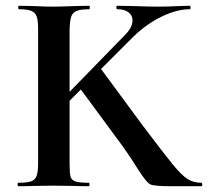

<svg xmlns="http://www.w3.org/2000/svg" viewBox="-20 -645 721 665"><path d="M677 0H575Q516 0 501.5 -6Q487 -12 454.5 -64Q422 -116 389 -160L260 -335L221 -296V-81Q221 -47 224 -34.5Q227 -22 240.5 -17Q254 -12 288 -12Q290 -12 290 -6Q290 0 288 0Q255 0 238 -1L163 -2L94 -1Q75 0 43 0Q41 0 41 -6Q41 -12 43 -12Q74 -12 88 -17Q102 -22 107 -36.5Q112 -51 112 -81V-544Q112 -574 107 -588Q102 -602 88 -607.5Q74 -613 46 -613Q43 -613 43 -619Q43 -625 46 -625L94 -624Q138 -622 165 -622Q192 -622 238 -624L289 -625Q291 -625 291 -619Q291 -613 289 -613Q259 -613 245 -607Q231 -601 226.5 -587Q222 -573 221 -542V-327L413 -524Q439 -550 439 -574Q439 -592 425 -602.5Q411 -613 387 -613Q383 -613 383 -619Q383 -625 386 -625L441 -624Q497 -622 529 -622Q563 -622 599 -624L637 -625Q640 -625 640 -619Q640 -613 637 -613Q593 -613 540 -587.5Q487 -562 442 -518L330 -406L470 -216Q546 -115 577.5 -76.5Q609 -38 629.5 -25Q650 -12 677 -12Q680 -12 680.5 -6Q681 0 677 0Z"/></svg>

Font: Cormorant Upright
Style: Bold
Weight: 700
Designer: Christian Thalmann (Catharsis Fonts)
Foundry: Catharsis Fonts
Version: Version 3.302